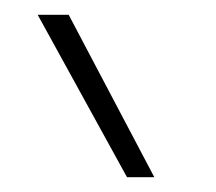

<svg xmlns="http://www.w3.org/2000/svg" viewBox="-20 -810 292 260"><path d="M152 -570 31 -790H73L189 -570Z"/></svg>

Font: M PLUS 2 Thin ExtraLight
Style: Regular
Weight: 250
Version: Version 1.001